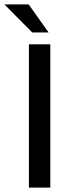

<svg xmlns="http://www.w3.org/2000/svg" viewBox="-83 -850 295 870"><path d="M145 0H48V-649H145ZM137 -703H63L-63 -830H47Z"/></svg>

Font: Gamestation Display
Style: Regular
Weight: 400
Designer: Jonas Hecksher
Foundry: Jonas Hecksher, Playtypeª, e-types AS
Version: Version 1.003